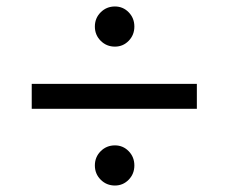

<svg xmlns="http://www.w3.org/2000/svg" viewBox="-20 -664 697 593"><path d="M335 -520Q309 -520 291 -538Q273 -556 273 -582Q273 -608 291 -626Q309 -644 335 -644Q360 -644 377.5 -626Q395 -608 395 -582Q395 -556 377.5 -538Q360 -520 335 -520ZM588 -405V-328H78V-405ZM335 -91Q309 -91 291 -109Q273 -127 273 -153Q273 -179 291 -197Q309 -215 335 -215Q360 -215 377.5 -197Q395 -179 395 -153Q395 -127 377.5 -109Q360 -91 335 -91Z"/></svg>

Font: MSTAGE
Style: Regular
Weight: 400
Designer: Ninad Kale (Devanagari), Jonny Pinhorn (Latin)
Foundry: Indian Type Foundry
Version: 4.004